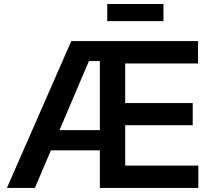

<svg xmlns="http://www.w3.org/2000/svg" viewBox="-20 -931 1046 951"><path d="M14.2 0 333 -727.5H960.9V-616.7H600.1V-420.4H934.6V-311H600.1V-110.8H962.4V0H474.6V-628.4H420.4L152.8 0ZM182.1 -186.5V-286.6H531.2V-186.5ZM789.6 -911.1V-826.2H511.2V-911.1Z"/></svg>

Font: Inter 24pt SemiBold
Style: Regular
Weight: 600
Designer: Rasmus Andersson
Foundry: rsms
Version: Version 4.001;git-66647c0bb